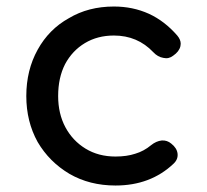

<svg xmlns="http://www.w3.org/2000/svg" viewBox="-20 -571 641 595"><path d="M337.9 3.9Q257.8 3.9 195.3 -32.2Q132.8 -69.3 96.7 -130.9Q61.5 -194.3 61.5 -273.4Q61.5 -353.5 96.7 -417Q131.8 -480.5 193.4 -514.6Q253.9 -550.8 333 -550.8Q391.6 -550.8 441.4 -528.3Q490.2 -505.9 529.3 -460.9Q540 -448.2 540 -435.5Q540 -431.6 539.1 -427.7Q535.2 -411.1 516.6 -398.4Q502.9 -387.7 486.3 -391.6Q468.8 -394.5 455.1 -409.2Q406.2 -460.9 333 -460.9Q282.2 -460.9 243.2 -437.5Q204.1 -414.1 181.6 -372.1Q160.2 -330.1 160.2 -273.4Q160.2 -218.8 182.6 -176.8Q205.1 -134.8 245.1 -110.4Q285.2 -85.9 337.9 -85.9Q373 -85.9 399.4 -94.7Q425.8 -102.5 448.2 -121.1Q463.9 -133.8 481.4 -135.7Q498 -136.7 510.7 -126Q528.3 -112.3 530.3 -94.7Q532.2 -77.1 517.6 -63.5Q446.3 3.9 337.9 3.9Z"/></svg>

Font: Abed
Style: Bold
Weight: 700
Designer: Johan Aakerlund
Version: Version 3.105